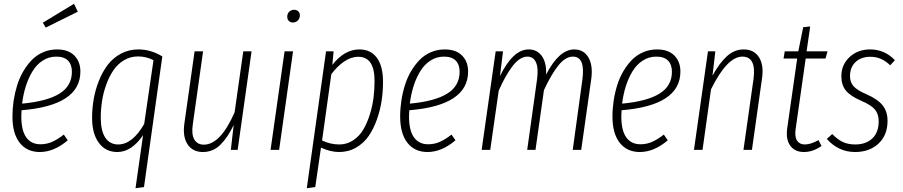

<svg xmlns="http://www.w3.org/2000/svg" viewBox="-20 -794 4784 1017"><path d="M392.1 -731.9 222.2 -647.9 207 -673.8 372.1 -773.9ZM405.8 -415Q405.8 -235.4 94.2 -210Q92.8 -193.4 92.8 -178.2Q92.8 -102.1 119.4 -65.9Q146 -29.8 193.8 -29.8Q227.1 -29.8 255.9 -42.5Q284.7 -55.2 317.9 -81.1L338.9 -50.8Q266.1 11.2 190.9 11.2Q122.6 11.2 84.2 -37.8Q45.9 -86.9 45.9 -176.8Q45.9 -218.8 52.2 -260.7Q58.6 -302.7 71 -342.8Q83.5 -382.8 103.8 -417Q124 -451.2 149.4 -477.1Q174.8 -502.9 209 -517.6Q243.2 -532.2 282.2 -532.2Q341.3 -532.2 373.5 -500Q405.8 -467.8 405.8 -415ZM277.8 -494.1Q238.8 -494.1 206.3 -473.1Q173.8 -452.1 152.1 -416.3Q130.4 -380.4 116.7 -337.2Q103 -293.9 97.2 -245.1Q229.5 -257.3 295.2 -298.1Q360.8 -338.9 360.8 -414.1Q360.8 -451.7 340.3 -472.9Q319.8 -494.1 277.8 -494.1Z M697.8 203.1 737.8 -78.1Q677.2 11.2 601.1 11.2Q539.6 11.2 503.7 -37.1Q467.8 -85.4 467.8 -169.9Q467.8 -219.2 476.3 -268.8Q484.9 -318.4 503.9 -366.2Q522.9 -414.1 550.8 -450.7Q578.6 -487.3 620.6 -509.8Q662.6 -532.2 712.9 -532.2Q779.8 -532.2 839.8 -495.1L742.7 196.8ZM606 -28.8Q681.2 -28.8 743.7 -137.2L793 -475.1Q755.4 -495.1 710.9 -495.1Q670.4 -495.1 636.7 -474.9Q603 -454.6 580.8 -421.9Q558.6 -389.2 543 -346.2Q527.3 -303.2 520.5 -258.8Q513.7 -214.4 513.7 -169.9Q513.7 -101.6 537.6 -65.2Q561.5 -28.8 606 -28.8Z M1054.7 11.2Q1000.5 11.2 973.6 -29.3Q946.8 -69.8 956.5 -139.2L1010.7 -522H1055.7L1001.5 -137.2Q993.2 -83.5 1009 -55.7Q1024.9 -27.8 1059.6 -27.8Q1147.9 -27.8 1222.7 -199.2L1268.6 -522H1312.5L1238.8 0H1202.6L1217.8 -131.8Q1186 -65.4 1147.2 -27.1Q1108.4 11.2 1054.7 11.2Z M1531.2 -674.8Q1518.1 -674.8 1509.8 -683.3Q1501.5 -691.9 1501.5 -705.1Q1501.5 -721.7 1512 -731.9Q1522.5 -742.2 1538.1 -742.2Q1551.8 -742.2 1560.1 -733.9Q1568.4 -725.6 1568.4 -712.9Q1568.4 -696.3 1557.6 -685.5Q1546.9 -674.8 1531.2 -674.8ZM1532.2 -522 1458.5 0H1413.1L1487.3 -522Z M1605 203.1 1707 -522H1747.1L1740.2 -450.2Q1804.2 -532.2 1883.8 -532.2Q1943.8 -532.2 1976.3 -487.8Q2008.8 -443.4 2008.8 -360.8Q2008.8 -311 2001.5 -261.2Q1994.1 -211.4 1976.6 -161.6Q1959 -111.8 1933.1 -74Q1907.2 -36.1 1866.7 -12.5Q1826.2 11.2 1775.9 11.2Q1730 11.2 1680.2 -12.2L1649.9 196.8ZM1776.9 -28.8Q1817.4 -28.8 1850.3 -50.5Q1883.3 -72.3 1903.8 -106.7Q1924.3 -141.1 1938.5 -186Q1952.6 -231 1958.3 -274.7Q1963.9 -318.4 1963.9 -361.8Q1965.3 -493.2 1877.9 -493.2Q1839.4 -493.2 1802.5 -467.8Q1765.6 -442.4 1734.9 -400.9L1686 -49.8Q1730.5 -28.8 1776.9 -28.8Z M2459.5 -415Q2459.5 -235.4 2147.9 -210Q2146.5 -193.4 2146.5 -178.2Q2146.5 -102.1 2173.1 -65.9Q2199.7 -29.8 2247.6 -29.8Q2280.8 -29.8 2309.6 -42.5Q2338.4 -55.2 2371.6 -81.1L2392.6 -50.8Q2319.8 11.2 2244.6 11.2Q2176.3 11.2 2137.9 -37.8Q2099.6 -86.9 2099.6 -176.8Q2099.6 -218.8 2106 -260.7Q2112.3 -302.7 2124.8 -342.8Q2137.2 -382.8 2157.5 -417Q2177.7 -451.2 2203.1 -477.1Q2228.5 -502.9 2262.7 -517.6Q2296.9 -532.2 2335.9 -532.2Q2395 -532.2 2427.2 -500Q2459.5 -467.8 2459.5 -415ZM2331.5 -494.1Q2292.5 -494.1 2260 -473.1Q2227.5 -452.1 2205.8 -416.3Q2184.1 -380.4 2170.4 -337.2Q2156.7 -293.9 2150.9 -245.1Q2283.2 -257.3 2348.9 -298.1Q2414.6 -338.9 2414.6 -414.1Q2414.6 -451.7 2394 -472.9Q2373.5 -494.1 2331.5 -494.1Z M3021.5 -532.2Q3072.3 -532.2 3097.2 -489Q3122.1 -445.8 3111.3 -372.1L3058.6 0H3013.7L3064.5 -370.1Q3082 -494.1 3014.6 -494.1Q2975.1 -494.1 2937.7 -447.5Q2900.4 -400.9 2861.3 -316.9L2816.4 0H2772.5L2824.2 -370.1Q2833 -432.1 2819.3 -463.1Q2805.7 -494.1 2773.4 -494.1Q2752.9 -494.1 2732.7 -480.7Q2712.4 -467.3 2693.4 -441.9Q2674.3 -416.5 2657 -385.5Q2639.6 -354.5 2621.6 -314L2576.7 0H2531.2L2605.5 -522H2644.5L2628.4 -391.1Q2697.3 -532.2 2780.3 -532.2Q2825.2 -532.2 2850.3 -496.8Q2875.5 -461.4 2872.6 -398.9Q2941.4 -532.2 3021.5 -532.2Z M3584 -415Q3584 -235.4 3272.5 -210Q3271 -193.4 3271 -178.2Q3271 -102.1 3297.6 -65.9Q3324.2 -29.8 3372.1 -29.8Q3405.3 -29.8 3434.1 -42.5Q3462.9 -55.2 3496.1 -81.1L3517.1 -50.8Q3444.3 11.2 3369.1 11.2Q3300.8 11.2 3262.5 -37.8Q3224.1 -86.9 3224.1 -176.8Q3224.1 -218.8 3230.5 -260.7Q3236.8 -302.7 3249.3 -342.8Q3261.7 -382.8 3282 -417Q3302.2 -451.2 3327.6 -477.1Q3353 -502.9 3387.2 -517.6Q3421.4 -532.2 3460.4 -532.2Q3519.5 -532.2 3551.8 -500Q3584 -467.8 3584 -415ZM3456.1 -494.1Q3417 -494.1 3384.5 -473.1Q3352.1 -452.1 3330.3 -416.3Q3308.6 -380.4 3294.9 -337.2Q3281.2 -293.9 3275.4 -245.1Q3407.7 -257.3 3473.4 -298.1Q3539.1 -338.9 3539.1 -414.1Q3539.1 -451.7 3518.6 -472.9Q3498 -494.1 3456.1 -494.1Z M3918.9 -532.2Q3974.1 -532.2 4000.5 -490.5Q4026.9 -448.7 4016.1 -377L3962.9 0H3918L3971.2 -375Q3987.3 -494.1 3912.1 -494.1Q3831.5 -494.1 3746.1 -320.8L3701.2 0H3655.8L3730 -522H3769L3753.9 -393.1Q3790.5 -460 3830.3 -496.1Q3870.1 -532.2 3918.9 -532.2Z M4247.6 -483.9 4194.3 -109.9Q4188.5 -69.3 4201.9 -49.1Q4215.3 -28.8 4243.7 -28.8Q4273.9 -28.8 4315.4 -51.8L4331.5 -21Q4286.6 11.2 4238.3 11.2Q4190.9 11.2 4166.5 -21.5Q4142.1 -54.2 4149.4 -111.8L4202.6 -483.9H4130.4L4136.7 -522H4208.5L4234.4 -649.9L4271.5 -653.8L4252.4 -522H4363.3L4352.5 -483.9Z M4589.4 -532.2Q4666 -532.2 4720.2 -475.1L4695.3 -448.2Q4669.9 -471.7 4645.5 -482.4Q4621.1 -493.2 4589.4 -493.2Q4541.5 -493.2 4512 -465.6Q4482.4 -438 4482.4 -391.1Q4482.4 -357.9 4501.7 -336.7Q4521 -315.4 4571.3 -293.9Q4629.9 -268.1 4655.5 -235.6Q4681.2 -203.1 4681.2 -153.8Q4681.2 -78.1 4633.3 -33.4Q4585.4 11.2 4509.3 11.2Q4421.4 11.2 4359.4 -58.1L4388.2 -84Q4414.1 -57.1 4442.1 -43Q4470.2 -28.8 4510.3 -28.8Q4566.9 -28.8 4600.6 -60.8Q4634.3 -92.8 4634.3 -151.9Q4634.3 -189.5 4614.7 -213.4Q4595.2 -237.3 4542.5 -259.8Q4483.9 -285.2 4460.2 -314.7Q4436.5 -344.2 4436.5 -390.1Q4436.5 -451.2 4480 -491.7Q4523.4 -532.2 4589.4 -532.2Z"/></svg>

Font: Fira Sans Compressed ExtraLight
Style: Italic
Weight: 250
Width: 3
Italic angle: -8°
Designer: Carrois Corporate & Edenspiekermann AG
Foundry: Carrois Corporate GbR & Edenspiekermann AG
Version: Version 4.203;PS 004.203;hotconv 1.0.88;makeotf.lib2.5.64775